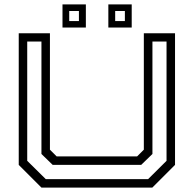

<svg xmlns="http://www.w3.org/2000/svg" viewBox="-20 -851 879 871"><path d="M168 0 65 -103V-700H206.5V-172L237 -141.5H602L632.5 -172V-700H774V-103L671 0ZM187.5 -38.5H652L735.5 -121.5V-662.5H671.5V-152.5L620.5 -103H219L168 -152.5V-662.5H103.5V-121.5ZM471.5 -726V-831H577.5V-726ZM263.5 -726V-831H369.5V-726ZM294 -755.5H338V-801H294ZM502.5 -755.5H546.5V-801H502.5Z"/></svg>

Font: Tourney Expanded
Style: Regular
Weight: 400
Width: 7
Designer: Tyler Finck
Foundry: Etcetera Type Co
Version: Version 1.010; ttfautohint (v1.8.3)